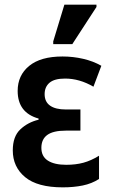

<svg xmlns="http://www.w3.org/2000/svg" viewBox="-20 -796 484 826"><path d="M250 10Q141 10 88 -34Q35 -78 35 -149Q35 -209 67.5 -239.5Q100 -270 146 -281V-286Q56 -311 56 -405Q56 -472 105.5 -512.5Q155 -553 249 -553Q294 -553 337.5 -543Q381 -533 416 -513L382 -423Q322 -458 260 -458Q214 -458 193 -440Q172 -422 172 -391Q172 -358 195.5 -341.5Q219 -325 263 -325H326V-234H263Q209 -234 183.5 -215.5Q158 -197 158 -160Q158 -123 186 -105Q214 -87 265 -87Q306 -87 339 -96Q372 -105 406 -126V-26Q375 -6 336 2Q297 10 250 10ZM209 -606V-618L257 -776H395V-766L291 -606Z"/></svg>

Font: Noto Sans SemiCondensed SemiBold
Style: Regular
Weight: 600
Width: 4
Designer: Monotype Design Team
Foundry: Monotype Imaging Inc.
Version: Version 2.013; ttfautohint (v1.8.4.7-5d5b)